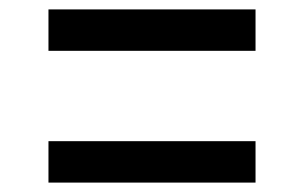

<svg xmlns="http://www.w3.org/2000/svg" viewBox="-20 -521 646 408"><path d="M523 -413H83V-501H523ZM523 -133H83V-221H523Z"/></svg>

Font: Gmarket Sans TTF Medium
Style: Regular
Weight: 500
Designer: Creative Director : Sungho Lee; Art Director : Kiwoong Choi; Project Manager : Sori Yang, Jongwook Yoon; Font Designer :
Foundry: Sandoll Inc.
Version: Version 1.000;hotconv 1.0.109;makeotfexe 2.5.65596